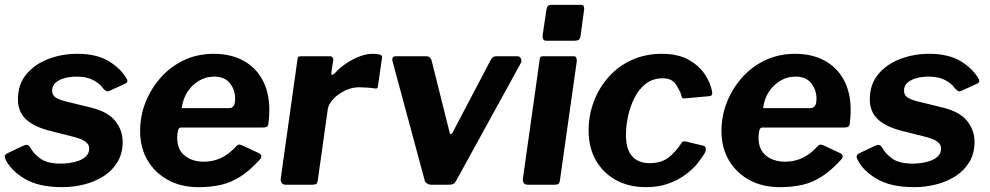

<svg xmlns="http://www.w3.org/2000/svg" viewBox="-20 -762 4084 792"><path d="M237 10Q140 10 82 -24.5Q24 -59 2 -106Q-5 -121 9 -129L74 -160Q84 -165 91.5 -164Q99 -163 105 -153Q120 -126 148.5 -106.5Q177 -87 233 -87Q246 -87 265.5 -89.5Q285 -92 303.5 -98.5Q322 -105 335 -117.5Q348 -130 348 -150Q348 -165 334 -176.5Q320 -188 286 -197L187 -222Q120 -239 87 -270Q54 -301 54 -352Q54 -414 88.5 -455.5Q123 -497 179 -518.5Q235 -540 299 -540Q378 -540 428 -510Q478 -480 502 -438Q506 -433 505.5 -427Q505 -421 497 -417L431 -387Q424 -384 419 -386Q414 -388 404 -399Q390 -419 363 -432.5Q336 -446 296 -446Q273 -446 249.5 -440.5Q226 -435 210.5 -422Q195 -409 195 -388Q195 -374 204 -364.5Q213 -355 242 -346L352 -319Q424 -302 455 -263.5Q486 -225 486 -177Q486 -129 464.5 -93.5Q443 -58 407 -35Q371 -12 326.5 -1Q282 10 237 10Z M799 10Q727 10 673 -19.5Q619 -49 588.5 -101Q558 -153 558 -222Q558 -284 580.5 -340.5Q603 -397 643.5 -442.5Q684 -488 739.5 -514Q795 -540 862 -540Q931 -540 982.5 -512.5Q1034 -485 1062.5 -433Q1091 -381 1091 -307Q1091 -294 1090 -280Q1089 -266 1087 -251Q1086 -243 1081 -239.5Q1076 -236 1064 -236H727Q717 -236 714 -223Q711 -210 711 -193Q711 -145 742 -120Q773 -95 821 -95Q859 -95 892 -110.5Q925 -126 957 -161Q962 -166 967.5 -165.5Q973 -165 980 -162L1046 -131Q1066 -122 1053 -105Q1013 -61 974.5 -35.5Q936 -10 893.5 0Q851 10 799 10ZM926 -316Q936 -316 943 -324.5Q950 -333 950 -355Q950 -391 928.5 -418.5Q907 -446 863 -446Q830 -446 801 -429Q772 -412 753 -382.5Q734 -353 730 -316Z M1159 0Q1147 0 1142 -7.5Q1137 -15 1138 -25L1207 -516Q1208 -525 1211 -527.5Q1214 -530 1221 -530H1340Q1348 -530 1352 -525Q1356 -520 1354 -509L1347 -464Q1346 -454 1349.5 -453.5Q1353 -453 1360 -459Q1383 -484 1410.5 -502Q1438 -520 1465.5 -530Q1493 -540 1516 -540Q1536 -540 1546.5 -537Q1557 -534 1556 -525L1540 -413Q1539 -402 1536.5 -399Q1534 -396 1528 -397Q1508 -400 1489.5 -401Q1471 -402 1460 -402Q1440 -402 1418.5 -394.5Q1397 -387 1378 -373.5Q1359 -360 1346.5 -343.5Q1334 -327 1332 -311L1291 -19Q1289 -6 1284 -3Q1279 0 1265 0H1159Z M2114 -530Q2124 -530 2128.5 -521Q2133 -512 2129 -503L1862 -17Q1856 -6 1849.5 -3Q1843 0 1830 0H1759Q1747 0 1739 -7Q1731 -14 1730 -25L1599 -510Q1595 -530 1613 -530H1740Q1748 -530 1754 -523.5Q1760 -517 1761 -510L1835 -214Q1840 -199 1851 -223L2006 -518Q2014 -530 2027 -530H2114Z M2290 -20Q2288 -6 2283 -3Q2278 0 2264 0H2158Q2145 0 2140.5 -7Q2136 -14 2137 -25L2206 -515Q2207 -525 2210 -527.5Q2213 -530 2221 -530H2348Q2355 -530 2357.5 -523Q2360 -516 2359 -508ZM2375 -615Q2373 -602 2367.5 -598Q2362 -594 2348 -594H2233Q2223 -594 2220 -602Q2217 -610 2219 -621L2234 -722Q2237 -742 2252 -742H2379Q2386 -742 2388.5 -735Q2391 -728 2389 -719Z M2710 -540Q2776 -540 2819.5 -516Q2863 -492 2887.5 -455.5Q2912 -419 2918 -380Q2918 -372 2915.5 -369Q2913 -366 2903 -365L2802 -356Q2796 -355 2793 -361Q2790 -367 2788 -377Q2780 -394 2772 -408Q2764 -422 2750.5 -430.5Q2737 -439 2713 -439Q2673 -439 2644 -416.5Q2615 -394 2597 -358Q2579 -322 2570.5 -281.5Q2562 -241 2562 -206Q2562 -146 2587.5 -117.5Q2613 -89 2659 -89Q2706 -89 2735.5 -110.5Q2765 -132 2794 -176Q2798 -181 2810 -178L2881 -161Q2888 -160 2890.5 -153Q2893 -146 2889 -134Q2878 -114 2858 -89Q2838 -64 2807.5 -41.5Q2777 -19 2736.5 -4.5Q2696 10 2645 10Q2574 10 2520.5 -19.5Q2467 -49 2437.5 -101.5Q2408 -154 2408 -224Q2408 -286 2429.5 -343Q2451 -400 2490.5 -444.5Q2530 -489 2586 -514.5Q2642 -540 2710 -540Z M3197 10Q3125 10 3071 -19.5Q3017 -49 2986.5 -101Q2956 -153 2956 -222Q2956 -284 2978.5 -340.5Q3001 -397 3041.5 -442.5Q3082 -488 3137.5 -514Q3193 -540 3260 -540Q3329 -540 3380.5 -512.5Q3432 -485 3460.5 -433Q3489 -381 3489 -307Q3489 -294 3488 -280Q3487 -266 3485 -251Q3484 -243 3479 -239.5Q3474 -236 3462 -236H3125Q3115 -236 3112 -223Q3109 -210 3109 -193Q3109 -145 3140 -120Q3171 -95 3219 -95Q3257 -95 3290 -110.5Q3323 -126 3355 -161Q3360 -166 3365.5 -165.5Q3371 -165 3378 -162L3444 -131Q3464 -122 3451 -105Q3411 -61 3372.5 -35.5Q3334 -10 3291.5 0Q3249 10 3197 10ZM3324 -316Q3334 -316 3341 -324.5Q3348 -333 3348 -355Q3348 -391 3326.5 -418.5Q3305 -446 3261 -446Q3228 -446 3199 -429Q3170 -412 3151 -382.5Q3132 -353 3128 -316Z M3751 10Q3654 10 3596 -24.5Q3538 -59 3516 -106Q3509 -121 3523 -129L3588 -160Q3598 -165 3605.5 -164Q3613 -163 3619 -153Q3634 -126 3662.5 -106.5Q3691 -87 3747 -87Q3760 -87 3779.5 -89.5Q3799 -92 3817.5 -98.5Q3836 -105 3849 -117.5Q3862 -130 3862 -150Q3862 -165 3848 -176.5Q3834 -188 3800 -197L3701 -222Q3634 -239 3601 -270Q3568 -301 3568 -352Q3568 -414 3602.5 -455.5Q3637 -497 3693 -518.5Q3749 -540 3813 -540Q3892 -540 3942 -510Q3992 -480 4016 -438Q4020 -433 4019.5 -427Q4019 -421 4011 -417L3945 -387Q3938 -384 3933 -386Q3928 -388 3918 -399Q3904 -419 3877 -432.5Q3850 -446 3810 -446Q3787 -446 3763.5 -440.5Q3740 -435 3724.5 -422Q3709 -409 3709 -388Q3709 -374 3718 -364.5Q3727 -355 3756 -346L3866 -319Q3938 -302 3969 -263.5Q4000 -225 4000 -177Q4000 -129 3978.5 -93.5Q3957 -58 3921 -35Q3885 -12 3840.5 -1Q3796 10 3751 10Z"/></svg>

Font: Libre Franklin
Style: Bold Italic
Weight: 700
Italic angle: -8°
Designer: Pablo Impallari, Rodrigo Fuenzalida, Nhung Nguyen
Foundry: Impallari Type
Version: Version 3.000